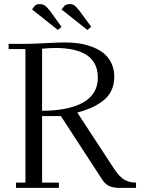

<svg xmlns="http://www.w3.org/2000/svg" viewBox="-20 -916 703 936"><path d="M22 -676.8V-702.1H104Q136.7 -702.1 200.2 -705.6Q263.7 -709 297.9 -709Q331.5 -709 363.3 -704.6Q395 -700.2 427.2 -688.2Q459.5 -676.3 483.2 -658.2Q506.8 -640.1 522 -610.1Q537.1 -580.1 537.1 -542Q537.1 -502.9 522 -472.7Q506.8 -442.4 479.2 -422.4Q451.7 -402.3 423.1 -389.9Q394.5 -377.4 356.9 -367.2L537.1 -91.8Q563 -53.2 586.7 -39.6Q610.4 -25.9 643.1 -25.9V0H563Q534.2 0 513.7 -8.5Q493.2 -17.1 478 -41L276.9 -350.1H185.1V-25.9H267.1V0H58.1V-25.9H104V-676.8ZM136.2 -870.1 150.9 -889.2Q160.6 -896 172.9 -896Q187.5 -896 198 -889.2Q208.5 -882.3 223.1 -863.8L279.8 -785.2L262.2 -770ZM185.1 -376Q244.6 -376 293 -385Q341.3 -394 378.7 -412.8Q416 -431.6 436.5 -463.1Q457 -494.6 457 -537.1Q457 -682.1 250 -682.1Q233.9 -682.1 217.8 -681.2Q201.7 -680.2 193.4 -679.2L185.1 -678.2ZM279.8 -870.1 295.9 -889.2Q307.6 -896 319.8 -896Q334 -896 343 -889.4Q352.1 -882.8 367.2 -863.8L424.8 -785.2L405.8 -770Z"/></svg>

Font: Dehuti
Style: Book
Weight: 400
Version: Version 1.2